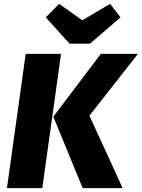

<svg xmlns="http://www.w3.org/2000/svg" viewBox="-20 -974 734 994"><path d="M550 -954 406 -869 286 -954 217 -884 340 -748H446L604 -884ZM16 0H199L296 -695H113ZM408 0H615L443 -375L694 -695H502L256 -370Z"/></svg>

Font: Fira Sans ExtraBold
Style: Italic
Weight: 800
Italic angle: -8°
Designer: bBox Type GmbH & Carrois Corporate GbR & Edenspiekermann AG
Foundry: bBox Type GmbH & Carrois Corporate GbR & Edenspiekermann AG
Version: Version 4.301;PS 004.301;hotconv 1.0.88;makeotf.lib2.5.64775